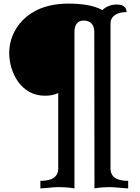

<svg xmlns="http://www.w3.org/2000/svg" viewBox="-20 -845 775 1065"><path d="M504 200C539 194 564 193 586 193C623 193 649 198 691 200V158C655 158 593 153 593 89V-714C593 -755 628 -778 682 -778C682 -801 669 -820 625 -820C594 -820 565 -806 548 -789C497 -818 422 -825 359 -825C125 -825 31 -674 31 -552C31 -446 94 -314 229 -314C261 -314 285 -320 303 -329V89C303 153 240 158 204 158V200C246 198 272 193 309 193C331 193 356 194 393 200V-668C393 -713 415 -731 443 -731C478 -731 503 -713 503 -668Z"/></svg>

Font: Milonga
Style: Regular
Weight: 400
Designer: Pablo Impallari, Brenda Gallo, Rodrigo Fuenzalida
Foundry: Pablo Impallari, Brenda Gallo, Rodrigo Fuenzalida
Version: Version 1.000